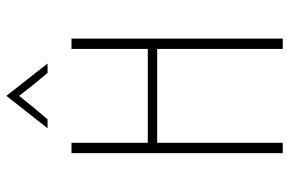

<svg xmlns="http://www.w3.org/2000/svg" viewBox="-164 -692 857 568"><g transform="rotate(-90 264.0 -408.5)"><path d="M94.4 0V-625H125V-399.3H402.8V-625H433.3V0H402.8V-371.5H125V0ZM168.1 -695.8 263.2 -816.7H264.6L359.7 -695.8H331.9Q313.9 -716.7 296.9 -737.8Q279.9 -759 263.9 -779.9Q247.2 -759 229.9 -737.8Q212.5 -716.7 194.4 -695.8Z"/></g></svg>

Font: Afacad Flux Thin
Style: Regular
Weight: 250
Designer: Kristian Moeller
Foundry: Dicotype
Version: Version 1.100